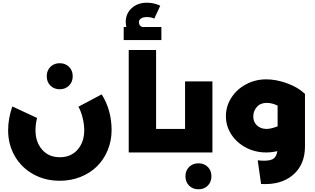

<svg xmlns="http://www.w3.org/2000/svg" viewBox="-20 -1126 2325 1418"><path d="M490 -493.9Q462.9 -466.8 420.9 -466.8Q378.9 -466.8 352.1 -493.9Q325.2 -521 325.2 -563Q325.2 -605 352.1 -632.1Q378.9 -659.2 420.9 -659.2Q462.9 -659.2 490 -632.1Q517.1 -605 517.1 -563Q517.1 -521 490 -493.9ZM421.9 209Q312.5 209 225.1 160.2Q137.7 111.3 88.9 26.1Q40 -59.1 40 -164.1Q40 -249 70.8 -339.8L253.9 -254.9Q242.2 -210 242.2 -163.1Q242.2 -77.6 290.8 -21.2Q339.4 35.2 421.9 35.2Q504.9 35.2 553.5 -21.2Q602.1 -77.6 602.1 -164.1Q602.1 -207.5 590.1 -256.3Q578.1 -305.2 559.1 -337.9L731 -429.2Q804.2 -312.5 804.2 -165Q804.2 -85.9 775.4 -16.6Q746.6 52.7 696.5 102.3Q646.5 151.9 575.2 180.4Q503.9 209 421.9 209Z M1171.9 -926.8V-830.1H893.6V-926.8H912.6Q908.7 -951.2 908.7 -963.9Q908.7 -1025.9 952.6 -1065.9Q996.6 -1106 1064.9 -1106Q1117.2 -1106 1163.6 -1084L1119.6 -988.8Q1094.2 -1000 1064.9 -1000Q1037.6 -1000 1021.7 -989.7Q1005.9 -979.5 1005.9 -961.9Q1005.9 -949.7 1012.2 -939.9Q1018.6 -930.2 1029.8 -926.8ZM1239.7 -173.8Q1249 -173.8 1254.4 -150.4Q1259.8 -127 1259.8 -87.9Q1259.8 -47.4 1254.4 -23.7Q1249 0 1239.7 0H930.7V-756.8H1132.8V-173.8Z M1346.7 -524.9H1548.8V0H1239.7Q1230.5 0 1225.1 -23.7Q1219.7 -47.4 1219.7 -87.9Q1219.7 -127 1225.1 -150.4Q1230.5 -173.8 1239.7 -173.8H1346.7ZM1376.7 106.9Q1403.8 80.1 1445.8 80.1Q1487.8 80.1 1514.6 106.9Q1541.5 133.8 1541.5 175.8Q1541.5 217.8 1514.6 244.9Q1487.8 272 1445.8 272Q1403.8 272 1376.7 244.9Q1349.6 217.8 1349.6 175.8Q1349.6 133.8 1376.7 106.9Z M2230.5 -434.1 2232.4 -433.1V-44.9Q2232.4 90.3 2144 165.8Q2055.7 241.2 1908.2 232.9L1883.3 58.1Q1956.5 65.9 1988.8 51.8Q2021 37.6 2028.3 -9.8Q1985.8 0 1946.3 0Q1865.7 0 1797.1 -35.6Q1728.5 -71.3 1688.5 -133.1Q1648.4 -194.8 1648.4 -268.1Q1648.4 -341.3 1688.5 -404.1Q1728.5 -466.8 1797.1 -503.4Q1865.7 -540 1946.3 -540Q2019.5 -540 2099.9 -511Q2180.2 -481.9 2230.5 -434.1ZM1850.6 -266.1Q1850.6 -225.1 1877.9 -199.5Q1905.3 -173.8 1949.2 -173.8Q1980 -173.8 2030.3 -192.9V-346.2Q1987.8 -366.2 1950.2 -366.2Q1902.8 -366.2 1876.7 -335.9Q1850.6 -305.7 1850.6 -266.1Z"/></svg>

Font: Montserrat-Arabic ExtraBold
Style: Regular
Weight: 800
Designer: Mohamed Gaber
Foundry: Kief Type Foundry
Version: Version 5.008;PS 005.008;hotconv 1.0.88;makeotf.lib2.5.64775